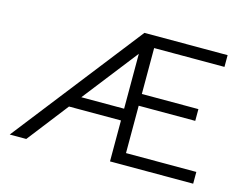

<svg xmlns="http://www.w3.org/2000/svg" viewBox="-96 -855 1295 1010"><g transform="rotate(15 551.0 -350.0)"><path d="M291 -223H574V0H1027V-64H644V-322H952V-386H644V-636H1027V-700H574L28 0H118ZM574 -586V-287H341Z"/></g></svg>

Font: LilGrotesk
Style: Regular
Weight: 400
Designer: Bastien Sozeau
Foundry: NBR — Bastien Sozeau
Version: Version 2.001